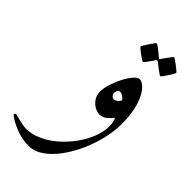

<svg xmlns="http://www.w3.org/2000/svg" viewBox="-313 -585 978 978"><g transform="rotate(45 175.5 -96.0)"><path d="M369.6 -88.4Q369.6 -36.1 356 21Q342.3 78.1 317.9 132.3Q293.5 186.5 261 230.5Q228.5 274.4 190.9 300.3Q153.3 326.2 113.3 326.2Q69.3 326.2 31.2 312.5Q-6.8 298.8 -30.3 284.2Q-53.7 269.5 -53.7 267.1Q-53.7 263.7 -52 260Q-50.3 256.3 -48.3 256.3Q-45.4 256.3 -28.6 260.7Q-11.7 265.1 8.3 269.5Q28.3 273.9 40.5 273.9Q82.5 273.9 124.8 254.6Q167 235.4 204.3 202.9Q241.7 170.4 271 129.9Q300.3 89.4 316.9 46.4Q333.5 3.4 333.5 -36.1Q333.5 -53.7 330.6 -65.4Q327.6 -77.1 323.7 -86.9Q312.5 -72.8 295.2 -57.4Q277.8 -42 254.9 -42Q236.8 -42 218.3 -52.7Q199.7 -63.5 187 -82.5Q174.3 -101.6 174.3 -126Q174.3 -153.3 184.8 -185.8Q195.3 -218.3 210.9 -247.6Q226.6 -276.9 243.4 -295.7Q260.3 -314.5 272.5 -314.5Q293.5 -314.5 315.9 -288.6Q338.4 -262.7 354 -212.2Q369.6 -161.6 369.6 -88.4ZM285.2 -174.3Q277.8 -186 266.8 -192.4Q255.9 -198.7 249 -198.7Q238.3 -198.7 233.9 -190.2Q229.5 -181.6 229.5 -169.9Q229.5 -164.1 236.1 -156Q242.7 -147.9 252 -147.9Q260.3 -147.9 270.8 -156Q281.2 -164.1 285.2 -174.3ZM381.8 -468.8Q381.8 -466.3 375.7 -455.3Q369.6 -444.3 361.1 -431.2Q352.5 -418 345.2 -408.4Q337.9 -398.9 335 -398.9Q333.5 -398.9 324.5 -405.3Q315.4 -411.6 304 -420.2Q292.5 -428.7 283.9 -435.5Q275.4 -442.4 274.4 -442.9Q271.5 -445.3 269 -445.3Q266.6 -445.3 264.2 -442.9Q263.2 -441.9 253.9 -428.2Q244.6 -414.6 234.6 -401.1Q224.6 -387.7 221.7 -387.7Q219.7 -387.7 209.7 -394Q199.7 -400.4 187.7 -409.2Q175.8 -418 167 -425.5Q158.2 -433.1 158.2 -435.5Q158.2 -438.5 164.8 -449.2Q171.4 -460 179.9 -472.9Q188.5 -485.8 195.8 -495.4Q203.1 -504.9 204.6 -504.9Q209 -504.9 222.7 -494.6Q236.3 -484.4 249 -473.9Q261.7 -463.4 262.7 -461.9Q267.1 -457.5 269 -457.5Q272 -457.5 275.4 -462.9Q276.4 -464.4 285.9 -477.8Q295.4 -491.2 305.4 -504.4Q315.4 -517.6 317.4 -517.6Q319.8 -517.6 329.8 -510.7Q339.8 -503.9 352.1 -494.9Q364.3 -485.8 373 -478Q381.8 -470.2 381.8 -468.8Z"/></g></svg>

Font: Scheherazade New
Style: Regular
Weight: 400
Designer: SIL International
Foundry: SIL International
Version: Version 4.000